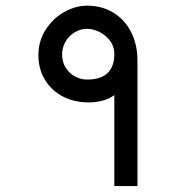

<svg xmlns="http://www.w3.org/2000/svg" viewBox="-20 -636 640 660"><path d="M284 -284Q234 -284 194.8 -305Q155.5 -326 133.8 -363Q112 -400 112 -446Q112 -495 137 -534Q162 -573 201 -594.8Q240 -616.5 279 -616.5Q330.5 -616.5 369.8 -592.5Q409 -568.5 430.8 -525.5Q452.5 -482.5 452.5 -428V3.5H373V-309Q338.5 -284 284 -284ZM373 -451Q373 -476 358.5 -495.5Q344 -515 322 -526Q300 -537 279 -537Q256.5 -537 236.8 -525Q217 -513 205.2 -492.8Q193.5 -472.5 193.5 -450Q193.5 -422 206.5 -402.2Q219.5 -382.5 239.2 -372.5Q259 -362.5 279 -362.5Q373 -362.5 373 -451Z"/></svg>

Font: JuliaMono Medium
Style: Italic
Weight: 500
Italic angle: -9°
Monospace: yes
Designer: cormullion
Foundry: corm
Version: Version 0.054; ttfautohint (v1.8.4)